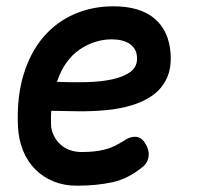

<svg xmlns="http://www.w3.org/2000/svg" viewBox="-20 -580 640 610"><path d="M440 -127Q455 -104 452 -82.5Q449 -61 431 -48Q387 -12 337 -1Q287 10 224 10Q184 10 150.5 -3.5Q117 -17 92 -42Q67 -67 53 -102Q39 -137 37 -179Q33 -272 55 -343.5Q77 -415 118.5 -463Q160 -511 217 -535.5Q274 -560 340 -560Q425 -560 471 -521Q517 -482 522 -410Q525 -363 509.5 -330.5Q494 -298 465.5 -277.5Q437 -257 398.5 -245.5Q360 -234 317 -230Q274 -226 229 -226.5Q184 -227 143 -228Q142 -219 142 -209V-188Q142 -167 150.5 -150Q159 -133 172 -121Q185 -109 202.5 -103Q220 -97 239 -97Q262 -97 279.5 -99Q297 -101 313 -105Q329 -109 343.5 -116Q358 -123 374 -133Q392 -146 410 -145.5Q428 -145 440 -127ZM161 -320Q207 -318 253.5 -319Q300 -320 337 -328Q374 -336 396 -353Q418 -370 415 -401Q414 -414 408 -424Q402 -434 391.5 -441Q381 -448 366.5 -451.5Q352 -455 334 -455Q309 -455 283 -447Q257 -439 233.5 -423Q210 -407 191.5 -381.5Q173 -356 161 -320Z"/></svg>

Font: Maple Mono SemiBold
Style: Italic
Weight: 600
Italic angle: -10°
Monospace: yes
Designer: subframe7536
Version: Version 7.000